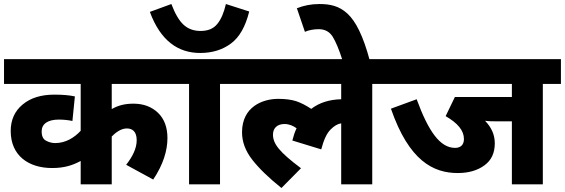

<svg xmlns="http://www.w3.org/2000/svg" viewBox="-20 -916 2807 954"><path d="M858.9 -622.1H0V-499H380.9V-266.1C350.1 -232.9 307.1 -205.1 253.9 -205.1C238.8 -205.1 223.6 -209 209 -216.8C194.3 -224.1 187 -239.7 187 -263.2C187 -300.3 217.3 -321.8 272 -321.8C298.8 -321.8 321.8 -318.8 339.8 -314.9L352.1 -437C324.7 -442.9 290.5 -445.8 250 -445.8C184.6 -445.8 132.3 -429.7 92.8 -397C53.2 -364.3 33.2 -320.3 33.2 -265.1C33.2 -143.1 121.6 -81.1 238.8 -81.1C296.9 -81.1 338.4 -93.3 380.9 -116.2V0H535.2V-237.8C554.7 -257.8 582 -277.8 609.9 -277.8C637.7 -277.8 659.2 -262.7 659.2 -219.2C659.2 -177.7 637.7 -136.7 606.9 -97.2L741.2 -23.9C791.5 -98.6 812 -168.9 812 -230C812 -283.2 796.4 -325.2 765.1 -355.5C733.4 -385.7 692.9 -400.9 643.1 -400.9C598.6 -400.9 565.9 -391.6 535.2 -374V-499H858.9Z M1164.1 -499V-622.1H844.2V-499H919.4V0H1073.2V-499Z M1102.5 -896C1092.3 -852.1 1078.1 -818.8 1059.1 -796.4C1040.5 -773.4 1013.2 -762.2 976.6 -762.2C942.4 -762.2 914.1 -772.5 891.6 -793.5C869.6 -814 849.6 -848.1 831.5 -896L724.6 -856.9C777.8 -712.9 865.2 -652.8 974.6 -652.8C1034.7 -652.8 1085.4 -668.5 1127.4 -699.7C1169.4 -730.5 1199.7 -783.7 1218.3 -858.9Z M1675.3 -499V-422.9C1616.2 -421.4 1566.4 -405.8 1526.4 -375C1501 -392.1 1476.1 -404.8 1452.1 -413.1C1427.7 -420.9 1397.9 -424.8 1362.3 -424.8C1284.7 -424.8 1182.6 -385.3 1182.6 -258.8C1182.6 -211.4 1199.2 -166.5 1232.9 -123C1266.6 -79.6 1314.9 -32.7 1378.4 18.1L1475.6 -80.1C1368.2 -160.6 1336.4 -201.2 1336.4 -247.1C1336.4 -278.8 1356.9 -299.8 1393.6 -299.8C1417.5 -299.8 1436 -291 1453.6 -278.8C1444.8 -260.3 1438 -239.7 1432.6 -217.8L1576.2 -173.8C1588.4 -220.7 1603.5 -253.4 1622.1 -272C1640.1 -290.5 1658.2 -300.8 1675.3 -303.2V0H1829.6V-499H1919.4V-622.1H1149.4V-499Z M1817.4 -615.2C1784.2 -738.8 1747.6 -810.5 1706.1 -848.6C1665 -886.7 1619.6 -896 1567.4 -896C1524.4 -896 1488.8 -888.2 1455.1 -875L1495.1 -757.8C1512.7 -766.1 1538.1 -771 1563.5 -771C1594.2 -771 1617.2 -758.8 1632.8 -733.9C1648.4 -709 1665 -669.4 1682.1 -615.2Z M2767.1 -499V-622.1H1905.3V-499H2523.4V-434.1H2240.2L2194.3 -338.9C2254.4 -304.2 2285.2 -267.6 2285.2 -225.1C2285.2 -195.8 2268.1 -181.2 2241.2 -181.2C2166.5 -181.2 2108.9 -263.2 2050.3 -422.9L1922.4 -376C2012.2 -116.7 2133.3 -56.2 2254.4 -56.2C2307.6 -56.2 2352.1 -68.8 2386.7 -94.2C2421.4 -119.1 2438.5 -155.8 2438.5 -204.1C2438.5 -247.6 2420.9 -284.2 2390.1 -315.9C2406.2 -313.5 2428.2 -313 2455.1 -313H2523.4V0H2677.2V-499Z"/></svg>

Font: Noto Reveo Sans
Style: Regular
Weight: 800
Designer: Monotype Design Team
Foundry: Monotype Imaging Inc.
Version: Version 2.007